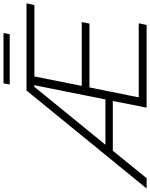

<svg xmlns="http://www.w3.org/2000/svg" viewBox="54 -976 874 1119"><g transform="rotate(-90 491.5 -417.0)"><path d="M-48 0 523 -700H1031L1021 -654H605L550 -378H922L913 -333H541L483 -46H915L905 0H423L462 -197H172L12 0ZM554 -655H545L207 -240H471ZM558 -798 565 -834H858L851 -798Z"/></g></svg>

Font: Montserrat Thin Light
Style: Italic
Weight: 300
Italic angle: -11.3°
Version: Version 9.000